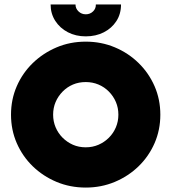

<svg xmlns="http://www.w3.org/2000/svg" viewBox="-20 -825 766 858"><path d="M363.2 13.2Q293.1 13.2 232.6 -12.2Q172.2 -37.5 126.4 -81.9Q80.6 -126.4 54.9 -185.4Q29.2 -244.4 29.2 -312.5Q29.2 -380.6 54.9 -439.6Q80.6 -498.6 126.4 -543.1Q172.2 -587.5 232.6 -613.2Q293.1 -638.9 363.2 -638.9Q432.6 -638.9 493.1 -613.5Q553.5 -588.2 599.3 -543.4Q645.1 -498.6 670.8 -439.6Q696.5 -380.6 696.5 -312.5Q696.5 -244.4 670.8 -185.4Q645.1 -126.4 599.3 -81.9Q553.5 -37.5 493.1 -12.2Q432.6 13.2 363.2 13.2ZM363.2 -166.7Q393.8 -166.7 420.1 -178.1Q446.5 -189.6 466.7 -209.7Q486.8 -229.9 497.9 -256.2Q509 -282.6 509 -312.5Q509 -343.1 497.9 -369.1Q486.8 -395.1 466.7 -415.6Q446.5 -436.1 420.1 -447.2Q393.8 -458.3 363.2 -458.3Q331.9 -458.3 305.9 -447.2Q279.9 -436.1 259.7 -415.6Q239.6 -395.1 228.5 -369.1Q217.4 -343.1 217.4 -312.5Q217.4 -282.6 228.5 -256.2Q239.6 -229.9 259.7 -209.7Q279.9 -189.6 305.9 -178.1Q331.9 -166.7 363.2 -166.7ZM363.2 -662.5Q318.8 -662.5 283.3 -680.9Q247.9 -699.3 227.1 -731.6Q206.2 -763.9 206.2 -804.9H317.4Q317.4 -786.8 330.9 -774Q344.4 -761.1 363.2 -761.1Q382.6 -761.1 395.8 -774Q409 -786.8 408.3 -804.9H520.8Q520.8 -762.5 500 -730.6Q479.2 -698.6 443.8 -680.6Q408.3 -662.5 363.2 -662.5Z"/></svg>

Font: Afacad Flux Black
Style: Regular
Weight: 900
Designer: Kristian Moeller
Foundry: Dicotype
Version: Version 1.100